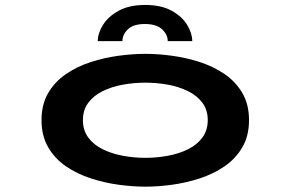

<svg xmlns="http://www.w3.org/2000/svg" viewBox="-20 -724 1140 756"><path d="M552.5 11Q503.5 11 447.8 3.5Q392 -4 338 -21.5Q284 -39 240 -69Q196 -99 169.8 -144Q143.5 -189 143.5 -251Q143.5 -313 169.8 -357.8Q196 -402.5 240 -432.5Q284 -462.5 337.8 -479.8Q391.5 -497 447.2 -504.5Q503 -512 552.5 -512Q601.5 -512 657 -504.5Q712.5 -497 766.2 -479.8Q820 -462.5 864 -432.5Q908 -402.5 934.2 -357.8Q960.5 -313 960.5 -251Q960.5 -189 934.2 -144Q908 -99 864 -69Q820 -39 766.2 -21.5Q712.5 -4 657 3.5Q601.5 11 552.5 11ZM552.5 -102.5Q598 -102.5 641.8 -110.8Q685.5 -119 720.8 -136.5Q756 -154 777 -182.5Q798 -211 798 -251Q798 -291 777 -319.2Q756 -347.5 720.5 -365Q685 -382.5 641.5 -390.5Q598 -398.5 552.5 -398.5Q507 -398.5 463.2 -390.5Q419.5 -382.5 384 -365Q348.5 -347.5 327.5 -319.2Q306.5 -291 306.5 -251Q306.5 -211 327.5 -182.5Q348.5 -154 384 -136.5Q419.5 -119 463.2 -110.8Q507 -102.5 552.5 -102.5ZM551.5 -704.5Q614.5 -704.5 655.8 -681.8Q697 -659 717 -626Q737 -593 737 -562H640.5Q640.5 -588 618 -608.8Q595.5 -629.5 550.5 -629.5Q505.5 -629.5 483.8 -608.8Q462 -588 462 -562H365Q365 -593 385.5 -626Q406 -659 447.5 -681.8Q489 -704.5 551.5 -704.5Z"/></svg>

Font: Trispace Expanded SemiBold
Style: Regular
Weight: 600
Width: 7
Designer: Tyler Finck
Foundry: Etcetera Type Company
Version: Version 1.210; ttfautohint (v1.8.3)